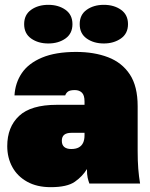

<svg xmlns="http://www.w3.org/2000/svg" viewBox="-20 -760 620 795"><path d="M190 15Q133 15 92.5 -7.5Q52 -30 31 -68.5Q10 -107 10 -155Q10 -234 59 -280Q108 -326 215 -326H330V-340Q330 -366 319 -376.5Q308 -387 290 -387Q271 -387 262.5 -381.5Q254 -376 250 -365H40Q43 -417 70.5 -457.5Q98 -498 154 -521.5Q210 -545 295 -545Q370 -545 427.5 -523Q485 -501 517.5 -452Q550 -403 550 -320V-135Q550 -93 552.5 -61.5Q555 -30 560 0H350Q346 -11 343 -24Q340 -37 340 -60Q322 -30 290 -7.5Q258 15 190 15ZM275 -143Q294 -143 306 -149.5Q318 -156 324 -168.5Q330 -181 330 -200V-210H275Q256 -210 246 -202Q236 -194 236 -177Q236 -160 246 -151.5Q256 -143 275 -143ZM180 -580Q138 -580 109 -600.5Q80 -621 80 -660Q80 -699 109 -719.5Q138 -740 180 -740Q222 -740 251 -719.5Q280 -699 280 -660Q280 -621 251 -600.5Q222 -580 180 -580ZM410 -580Q368 -580 339 -600.5Q310 -621 310 -660Q310 -699 339 -719.5Q368 -740 410 -740Q452 -740 481 -719.5Q510 -699 510 -660Q510 -621 480.5 -600.5Q451 -580 410 -580Z"/></svg>

Font: Golos Text Black
Style: Regular
Weight: 900
Designer: A.Korolkova, Vitaly Kuzmin
Foundry: ParaType Ltd
Version: Version 2.004